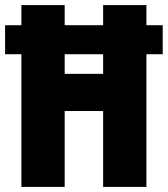

<svg xmlns="http://www.w3.org/2000/svg" viewBox="-25 -734 659 754"><path d="M59 0H229V-298H380V0H550V-521H614V-635H550V-714H380V-635H229V-714H59V-635H-5V-521H59ZM229 -444V-521H380V-444Z"/></svg>

Font: Noto Sans Telugu ExtraCondensed Black
Style: Regular
Weight: 900
Width: 2
Designer: Jelle Bosma - Monotype Design Team
Foundry: Monotype Imaging Inc.
Version: Version 2.005